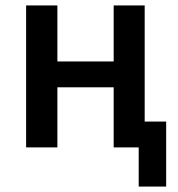

<svg xmlns="http://www.w3.org/2000/svg" viewBox="-20 -542 655 706"><path d="M490 144V0H398V-221H191V0H76V-522H191V-316H398V-522H512V-95H591V144Z"/></svg>

Font: Ubuntu Sans SemiBold
Style: Regular
Weight: 600
Designer: Dalton Maag Ltd
Foundry: Dalton Maag Ltd
Version: Version 1.006; ttfautohint (v1.8.4.7-5d5b)